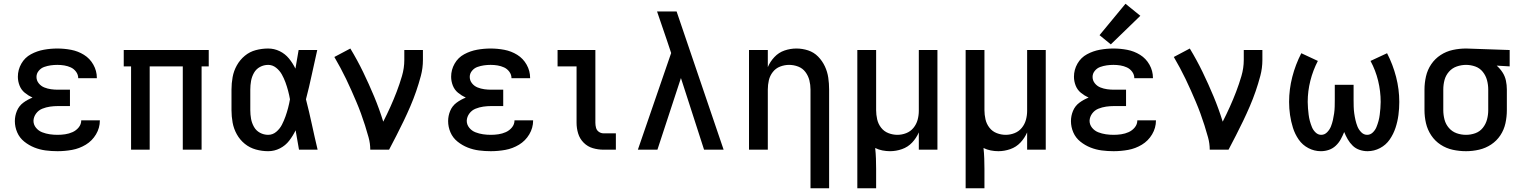

<svg xmlns="http://www.w3.org/2000/svg" viewBox="-20 -796 8104 1021"><path d="M286 8Q325 8 363.5 1Q402 -6 436 -26.5Q470 -47 490.5 -81.5Q511 -116 511 -155V-156H412Q412 -135 398.5 -118.5Q385 -102 366 -93.5Q347 -85 326.5 -82Q306 -79 286 -79Q265 -79 244.5 -82Q224 -85 204.5 -92.5Q185 -100 171.5 -116.5Q158 -133 158 -154Q159 -175 172 -192.5Q185 -210 205 -218Q225 -226 246 -229Q267 -232 288 -232H352V-319H288Q270 -319 251.5 -321.5Q233 -324 215.5 -331Q198 -338 186 -353Q174 -368 174 -387Q174 -405 186 -419.5Q198 -434 215 -440Q232 -446 249.5 -448.5Q267 -451 285 -451Q304 -451 322 -448Q340 -445 356.5 -437.5Q373 -430 384.5 -414.5Q396 -399 396 -380Q396 -380 396 -380H495V-382Q495 -419 476.5 -452Q458 -485 426.5 -504.5Q395 -524 358.5 -531Q322 -538 285 -538Q249 -538 213 -531.5Q177 -525 144.5 -507.5Q112 -490 93.5 -457.5Q75 -425 75 -388Q75 -364 84 -341Q93 -318 112 -302.5Q131 -287 153 -277Q127 -267 104 -250Q81 -233 70 -206.5Q59 -180 59 -152Q59 -121 71.5 -92Q84 -63 109 -43Q134 -23 163 -11.5Q192 0 223 4Q254 8 286 8Z M677 0H776V-443H952V0H1052V-443H1090V-530H638V-443H677Z M1406 8Q1439 8 1468.5 -7Q1498 -22 1518 -48Q1538 -74 1552 -103Q1561 -52 1570 0H1669Q1653 -67 1638.5 -134.5Q1624 -202 1607 -268Q1624 -333 1638 -399Q1652 -465 1667 -530H1568Q1559 -481 1551 -431Q1537 -460 1516.5 -485Q1496 -510 1467 -524Q1438 -538 1406 -538Q1373 -538 1340.5 -529.5Q1308 -521 1282 -499.5Q1256 -478 1239.5 -448.5Q1223 -419 1217 -386Q1211 -353 1211 -320V-210Q1211 -177 1217 -144Q1223 -111 1239.5 -81.5Q1256 -52 1282 -31Q1308 -10 1340.5 -1Q1373 8 1406 8ZM1406 -79Q1383 -79 1362.5 -90Q1342 -101 1330.5 -121.5Q1319 -142 1315 -164.5Q1311 -187 1311 -210V-320Q1311 -343 1315 -365.5Q1319 -388 1330.5 -408.5Q1342 -429 1362.5 -440Q1383 -451 1406 -451Q1429 -451 1448 -436Q1467 -421 1478.5 -400.5Q1490 -380 1498 -358Q1506 -336 1512 -313.5Q1518 -291 1522 -268Q1518 -245 1512 -222Q1506 -199 1498 -176.5Q1490 -154 1479 -132.5Q1468 -111 1449 -95Q1430 -79 1406 -79Z M1949 0H2049Q2069 -38 2088.5 -76Q2108 -114 2126.5 -152.5Q2145 -191 2162 -230.5Q2179 -270 2193 -310.5Q2207 -351 2218 -392.5Q2229 -434 2229 -477V-530H2130V-477Q2130 -434 2117.5 -391.5Q2105 -349 2089.5 -308.5Q2074 -268 2056 -228Q2038 -188 2018 -149Q1997 -217 1969.5 -283Q1942 -349 1911 -413Q1880 -477 1843 -538L1758 -493Q1775 -464 1790.5 -435Q1806 -406 1820.5 -376Q1835 -346 1848.5 -315.5Q1862 -285 1875 -254.5Q1888 -224 1899.5 -192.5Q1911 -161 1921 -129.5Q1931 -98 1940 -65.5Q1949 -33 1949 0Z M2590 8Q2629 8 2667.5 1Q2706 -6 2740 -26.5Q2774 -47 2794.5 -81.5Q2815 -116 2815 -155V-156H2716Q2716 -135 2702.5 -118.5Q2689 -102 2670 -93.5Q2651 -85 2630.5 -82Q2610 -79 2590 -79Q2569 -79 2548.5 -82Q2528 -85 2508.5 -92.5Q2489 -100 2475.5 -116.5Q2462 -133 2462 -154Q2463 -175 2476 -192.5Q2489 -210 2509 -218Q2529 -226 2550 -229Q2571 -232 2592 -232H2656V-319H2592Q2574 -319 2555.5 -321.5Q2537 -324 2519.5 -331Q2502 -338 2490 -353Q2478 -368 2478 -387Q2478 -405 2490 -419.5Q2502 -434 2519 -440Q2536 -446 2553.5 -448.5Q2571 -451 2589 -451Q2608 -451 2626 -448Q2644 -445 2660.5 -437.5Q2677 -430 2688.5 -414.5Q2700 -399 2700 -380Q2700 -380 2700 -380H2799V-382Q2799 -419 2780.5 -452Q2762 -485 2730.5 -504.5Q2699 -524 2662.5 -531Q2626 -538 2589 -538Q2553 -538 2517 -531.5Q2481 -525 2448.5 -507.5Q2416 -490 2397.5 -457.5Q2379 -425 2379 -388Q2379 -364 2388 -341Q2397 -318 2416 -302.5Q2435 -287 2457 -277Q2431 -267 2408 -250Q2385 -233 2374 -206.5Q2363 -180 2363 -152Q2363 -121 2375.5 -92Q2388 -63 2413 -43Q2438 -23 2467 -11.5Q2496 0 2527 4Q2558 8 2590 8Z M3189 0H3255V-87H3189Q3176 -87 3164.5 -95Q3153 -103 3149.5 -116.5Q3146 -130 3146 -143V-530H2945V-443H3046V-143Q3046 -114 3054.5 -86Q3063 -58 3084 -37Q3105 -16 3133 -8Q3161 0 3189 0Z M3372 0H3476L3601 -381L3643 -251L3724 0H3828L3578 -735H3474Q3487 -697 3500 -659Q3513 -621 3526 -583L3549 -514Z M4290 205H4389V-320Q4389 -352 4384.5 -383Q4380 -414 4366.5 -443Q4353 -472 4330.5 -495Q4308 -518 4277.5 -528Q4247 -538 4215 -538Q4183 -538 4152 -527.5Q4121 -517 4098 -492.5Q4075 -468 4063 -439V-530H3963V0H4063V-320Q4063 -345 4068.5 -369Q4074 -393 4089.5 -413Q4105 -433 4128.5 -442Q4152 -451 4176 -451Q4201 -451 4224.5 -442Q4248 -433 4263 -413Q4278 -393 4284 -369Q4290 -345 4290 -320Z M4539 205H4639V102Q4639 75 4638 47Q4637 19 4634 -9Q4652 0 4672.5 4Q4693 8 4713 8Q4745 8 4776.5 -3Q4808 -14 4830.5 -38Q4853 -62 4866 -92V0H4965V-530H4866V-207Q4866 -182 4859.5 -158.5Q4853 -135 4837.5 -116Q4822 -97 4799 -88Q4776 -79 4752 -79Q4728 -79 4704.5 -88Q4681 -97 4665.5 -117Q4650 -137 4644.5 -161.5Q4639 -186 4639 -210V-530H4539Z M5115 205H5215V102Q5215 75 5214 47Q5213 19 5210 -9Q5228 0 5248.5 4Q5269 8 5289 8Q5321 8 5352.5 -3Q5384 -14 5406.5 -38Q5429 -62 5442 -92V0H5541V-530H5442V-207Q5442 -182 5435.5 -158.5Q5429 -135 5413.5 -116Q5398 -97 5375 -88Q5352 -79 5328 -79Q5304 -79 5280.5 -88Q5257 -97 5241.5 -117Q5226 -137 5220.5 -161.5Q5215 -186 5215 -210V-530H5115Z M5902 8Q5941 8 5979.5 1Q6018 -6 6052 -26.5Q6086 -47 6106.5 -81.5Q6127 -116 6127 -155V-156H6028Q6028 -135 6014.5 -118.5Q6001 -102 5982 -93.5Q5963 -85 5942.5 -82Q5922 -79 5902 -79Q5881 -79 5860.5 -82Q5840 -85 5820.5 -92.5Q5801 -100 5787.5 -116.5Q5774 -133 5774 -154Q5775 -175 5788 -192.5Q5801 -210 5821 -218Q5841 -226 5862 -229Q5883 -232 5904 -232H5968V-319H5904Q5886 -319 5867.5 -321.5Q5849 -324 5831.5 -331Q5814 -338 5802 -353Q5790 -368 5790 -387Q5790 -405 5802 -419.5Q5814 -434 5831 -440Q5848 -446 5865.5 -448.5Q5883 -451 5901 -451Q5920 -451 5938 -448Q5956 -445 5972.5 -437.5Q5989 -430 6000.5 -414.5Q6012 -399 6012 -380Q6012 -380 6012 -380H6111V-382Q6111 -419 6092.5 -452Q6074 -485 6042.5 -504.5Q6011 -524 5974.5 -531Q5938 -538 5901 -538Q5865 -538 5829 -531.5Q5793 -525 5760.5 -507.5Q5728 -490 5709.5 -457.5Q5691 -425 5691 -388Q5691 -364 5700 -341Q5709 -318 5728 -302.5Q5747 -287 5769 -277Q5743 -267 5720 -250Q5697 -233 5686 -206.5Q5675 -180 5675 -152Q5675 -121 5687.5 -92Q5700 -63 5725 -43Q5750 -23 5779 -11.5Q5808 0 5839 4Q5870 8 5902 8ZM5887 -560 6044 -712 5965 -776 5827 -609Z M6413 0H6513Q6533 -38 6552.5 -76Q6572 -114 6590.5 -152.5Q6609 -191 6626 -230.5Q6643 -270 6657 -310.5Q6671 -351 6682 -392.5Q6693 -434 6693 -477V-530H6594V-477Q6594 -434 6581.5 -391.5Q6569 -349 6553.5 -308.5Q6538 -268 6520 -228Q6502 -188 6482 -149Q6461 -217 6433.5 -283Q6406 -349 6375 -413Q6344 -477 6307 -538L6222 -493Q6239 -464 6254.5 -435Q6270 -406 6284.5 -376Q6299 -346 6312.5 -315.5Q6326 -285 6339 -254.5Q6352 -224 6363.5 -192.5Q6375 -161 6385 -129.5Q6395 -98 6404 -65.5Q6413 -33 6413 0Z M7004 8Q7026 8 7046.5 1Q7067 -6 7083 -21Q7099 -36 7109.5 -55Q7120 -74 7128 -94Q7128 -94 7128 -94Q7128 -94 7128 -94Q7128 -94 7128 -94Q7128 -94 7128 -94Q7136 -74 7147 -55Q7158 -36 7173.5 -21Q7189 -6 7210 1Q7231 8 7252 8Q7287 8 7318.5 -8.5Q7350 -25 7370 -54Q7390 -83 7401 -116.5Q7412 -150 7416.5 -184.5Q7421 -219 7421 -254Q7421 -321 7404 -387Q7387 -453 7356 -513L7268 -472Q7295 -422 7308.5 -366.5Q7322 -311 7322 -254Q7322 -237 7320.5 -220Q7319 -203 7317 -186Q7315 -169 7310.5 -152.5Q7306 -136 7299.5 -120Q7293 -104 7280 -91.5Q7267 -79 7250 -79Q7232 -79 7218.5 -93Q7205 -107 7198.5 -123.5Q7192 -140 7188 -157.5Q7184 -175 7181.5 -193Q7179 -211 7178.5 -229Q7178 -247 7178 -265V-345H7078V-265Q7078 -247 7077.5 -229Q7077 -211 7074.5 -193Q7072 -175 7068 -157.5Q7064 -140 7057.5 -123.5Q7051 -107 7037.5 -93Q7024 -79 7006 -79Q6989 -79 6976 -91.5Q6963 -104 6956.5 -120Q6950 -136 6945.5 -152.5Q6941 -169 6939 -186Q6937 -203 6935.5 -220Q6934 -237 6934 -254Q6934 -311 6948 -366.5Q6962 -422 6988 -472L6900 -513Q6869 -453 6852 -387Q6835 -321 6835 -254Q6835 -219 6840 -184.5Q6845 -150 6855.5 -116.5Q6866 -83 6886 -54Q6906 -25 6937.5 -8.5Q6969 8 7004 8Z M7776 8Q7811 8 7845.5 0Q7880 -8 7909.5 -27.5Q7939 -47 7958.5 -76.5Q7978 -106 7985.5 -140.5Q7993 -175 7993 -210V-320Q7993 -344 7988 -367.5Q7983 -391 7970 -411Q7957 -431 7939 -447L8008 -443V-530L7777 -538H7776Q7741 -538 7706 -530.5Q7671 -523 7641 -503.5Q7611 -484 7591 -454.5Q7571 -425 7563 -390Q7555 -355 7555 -320V-210Q7555 -175 7563 -140.5Q7571 -106 7591 -76Q7611 -46 7641 -26.5Q7671 -7 7705.5 0.5Q7740 8 7776 8ZM7776 -79Q7750 -79 7726 -87.5Q7702 -96 7685 -115.5Q7668 -135 7661.5 -160Q7655 -185 7655 -210V-320Q7655 -346 7661.5 -370.5Q7668 -395 7685 -414.5Q7702 -434 7726.5 -442.5Q7751 -451 7776 -451Q7801 -451 7825 -442.5Q7849 -434 7865 -414Q7881 -394 7887.5 -369.5Q7894 -345 7894 -320V-210Q7894 -185 7887.5 -160.5Q7881 -136 7865 -116Q7849 -96 7825 -87.5Q7801 -79 7776 -79Z"/></svg>

Font: Iosevka Sparkle Medium
Style: Regular
Weight: 500
Designer: Belleve Invis
Foundry: Belleve Invis
Version: Version 4.5.0; ttfautohint (v1.8.3)